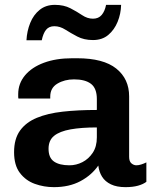

<svg xmlns="http://www.w3.org/2000/svg" viewBox="-20 -761 648 791"><path d="M202 10Q161 10 123.5 -3.5Q86 -17 62 -48.5Q38 -80 38 -134Q38 -189 62.5 -223Q87 -257 131.5 -275.5Q176 -294 238.5 -301Q301 -308 379 -308V-353Q379 -397 355 -415.5Q331 -434 285 -434Q246 -434 216.5 -416.5Q187 -399 187 -363V-355H56Q55 -358 55 -363.5Q55 -369 55 -373Q55 -417 83 -450.5Q111 -484 161 -502.5Q211 -521 277 -521H298Q406 -521 459 -478.5Q512 -436 512 -364V-115Q512 -96 521.5 -88Q531 -80 542 -80Q551 -80 562 -83.5Q573 -87 583 -92V-12Q570 -2 548.5 4Q527 10 497 10Q461 10 437 -1.5Q413 -13 400.5 -33Q388 -53 385 -79Q357 -39 311 -14.5Q265 10 202 10ZM266 -80Q294 -80 319.5 -93Q345 -106 362 -131.5Q379 -157 379 -195V-236Q315 -236 270.5 -228Q226 -220 203 -201.5Q180 -183 180 -148Q180 -111 202.5 -95.5Q225 -80 266 -80ZM89 -595Q91 -633 104.5 -666.5Q118 -700 143.5 -720.5Q169 -741 206 -741Q243 -741 270 -727Q297 -713 318.5 -698.5Q340 -684 363 -684Q386 -684 399 -699.5Q412 -715 417 -741H479Q478 -704 464.5 -671Q451 -638 426 -617Q401 -596 363 -596Q326 -596 298.5 -610.5Q271 -625 249 -639Q227 -653 204 -653Q182 -653 170 -638.5Q158 -624 152 -595Z"/></svg>

Font: Chivo Medium SemiBold
Style: Regular
Weight: 600
Version: Version 2.002